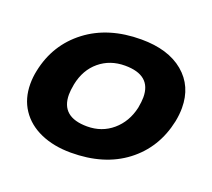

<svg xmlns="http://www.w3.org/2000/svg" viewBox="-93 -615 829 750"><g transform="rotate(20 321.0 -240.0)"><path d="M27 -184Q27 -212 33 -240Q57 -356 148 -425.5Q239 -495 376 -495Q488 -495 552 -441.5Q616 -388 616 -297Q616 -270 610 -240Q585 -122 495 -53.5Q405 15 267 15Q196 15 141.5 -9Q87 -33 57 -78Q27 -123 27 -184ZM455 -240Q460 -267 460 -285Q460 -377 351 -377Q289 -377 245 -340.5Q201 -304 188 -240Q183 -213 183 -196Q183 -103 292 -103Q353 -103 397 -140.5Q441 -178 455 -240Z"/></g></svg>

Font: Prompt Semibold
Style: Italic
Weight: 600
Italic angle: -12°
Designer: Katatrad Team
Foundry: CadsonDemak
Version: Version 1.000